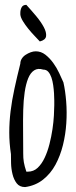

<svg xmlns="http://www.w3.org/2000/svg" viewBox="-20 -759 307 779"><path d="M24.4 -133.8Q17.6 -178.7 17.6 -221.2Q17.6 -263.7 22.9 -307.6Q28.3 -351.6 38.6 -398.9Q48.8 -446.3 62.5 -501Q62.5 -511.7 68.4 -521Q74.2 -530.3 84 -536.6Q93.8 -543 104.5 -546.9Q115.2 -550.8 125 -550.8Q146.5 -550.8 164.1 -537.1Q181.6 -523.4 195.8 -503.9Q210 -484.4 220.2 -462.4Q230.5 -440.4 237.3 -424.8Q245.1 -390.6 248.5 -347.2Q252 -303.7 249 -258.8Q246.1 -213.9 235.4 -170.4Q224.6 -127 205.1 -90.8Q185.5 -54.7 154.8 -30.3Q124 -5.9 82 0Q59.6 0 47.9 -15.1Q36.1 -30.3 30.8 -52.2Q25.4 -74.2 24.9 -96.7Q24.4 -119.1 24.4 -133.8ZM74.2 -136.7Q74.2 -127 74.7 -118.2Q75.2 -109.4 76.7 -101.1Q78.1 -92.8 80.6 -83.5Q83 -74.2 86.9 -62.5H92.8Q116.2 -62.5 132.8 -78.1Q149.4 -93.8 161.1 -118.7Q172.9 -143.6 180.7 -174.3Q188.5 -205.1 192.9 -234.9Q197.3 -264.6 198.7 -290.5Q200.2 -316.4 200.2 -332V-351.6Q200.2 -364.3 199.2 -380.4Q198.2 -396.5 195.8 -413.6Q193.4 -430.7 188.5 -444.8Q183.6 -459 175.8 -467.8Q168 -476.6 155.3 -476.6Q133.8 -483.4 118.7 -473.6Q103.5 -463.9 94.2 -440.9Q85 -418 80.1 -384.8Q75.2 -351.6 74.2 -311.5Q73.2 -271.5 73.7 -226.6Q74.2 -181.6 74.2 -136.7ZM141.6 -590.8Q131.8 -601.6 119.1 -614.7Q106.4 -627.9 94.2 -643.1Q82 -658.2 72.8 -673.3Q63.5 -688.5 62.5 -700.2V-707Q62.5 -719.7 67.9 -729.5Q73.2 -739.3 86.9 -739.3Q107.4 -716.8 127 -693.4Q146.5 -669.9 157.7 -648.9Q168.9 -627.9 167 -612.3Q165 -596.7 141.6 -590.8Z"/></svg>

Font: Shadows Into Light
Style: Regular
Weight: 400
Designer: Kimberly Geswein
Foundry: Kimberly Geswein
Version: Version 001.000